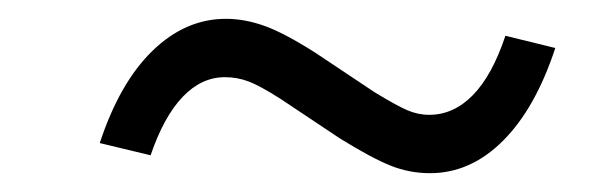

<svg xmlns="http://www.w3.org/2000/svg" viewBox="-20 -477 640 204"><path d="M140 -312 86 -325Q107 -389 142 -423Q177 -457 220 -457Q240 -457 261 -449.5Q282 -442 315 -421L378 -379Q401 -365 412.5 -360Q424 -355 436 -355Q462 -355 482.5 -376Q503 -397 517 -439L570 -426Q549 -362 514.5 -327.5Q480 -293 437 -293Q415 -293 395 -301Q375 -309 341 -330L278 -372Q256 -386 244 -390.5Q232 -395 219 -395Q194 -395 174 -374Q154 -353 140 -312Z"/></svg>

Font: Red Hat Display VF
Style: Italic
Weight: 300
Italic angle: -12°
Designer: Pentagram, MCKL
Foundry: Pentagram, MCKL
Version: Version 1.023